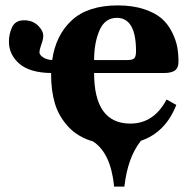

<svg xmlns="http://www.w3.org/2000/svg" viewBox="-20 -522 694 710"><path d="M13 -368Q13 -397 25 -422Q37 -447 69 -447Q100 -447 120 -428Q140 -409 140 -389Q140 -377 133 -358Q126 -339 126 -328Q126 -319 139.5 -310Q153 -301 173 -300Q186 -392 245.5 -447Q305 -502 416 -502Q471 -502 513 -488Q555 -474 578.5 -453Q602 -432 616.5 -402.5Q631 -373 635.5 -347.5Q640 -322 640 -294Q640 -271 627 -261.5Q614 -252 586 -252H328Q328 -65 462 -65Q549 -65 596 -154L632 -134Q592 -32 500 -1V0Q452 61 440 168H402Q390 44 324 1Q268 -15 232.5 -53.5Q197 -92 183 -139.5Q169 -187 169 -245V-252Q90 -253 51.5 -286.5Q13 -320 13 -368ZM328 -300H452Q470 -300 476.5 -306.5Q483 -313 483 -333Q483 -456 412 -456Q368 -456 348 -410Q328 -364 328 -300Z"/></svg>

Font: Heuristica
Style: Bold
Weight: 700
Version: Version 1.0.2